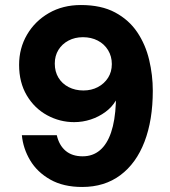

<svg xmlns="http://www.w3.org/2000/svg" viewBox="-20 -732 676 764"><path d="M307 12Q232 12 180 -17.5Q128 -47 100 -94Q72 -141 67 -194H206Q215 -154 241 -132Q267 -110 309 -110Q349 -110 377.5 -134Q406 -158 422 -205Q438 -252 441 -322Q441 -324 441 -326.5Q441 -329 441 -332Q426 -306 399.5 -286.5Q373 -267 341 -256.5Q309 -246 275 -246Q218 -246 167.5 -273.5Q117 -301 86.5 -352.5Q56 -404 56 -474Q56 -540 87.5 -594Q119 -648 174.5 -680Q230 -712 302 -712Q383 -712 438 -682.5Q493 -653 526 -604Q559 -555 573.5 -494Q588 -433 588 -371Q588 -254 555 -168Q522 -82 459 -35Q396 12 307 12ZM312 -372Q344 -372 369.5 -385.5Q395 -399 410 -422.5Q425 -446 425 -477Q425 -508 410 -532.5Q395 -557 369 -570.5Q343 -584 310 -584Q278 -584 252.5 -570.5Q227 -557 212.5 -533.5Q198 -510 198 -479Q198 -447 212.5 -423Q227 -399 253 -385.5Q279 -372 312 -372Z"/></svg>

Font: DM Sans 18pt Black
Style: Regular
Weight: 900
Designer: Colophon Foundry, Jonny Pinhorn
Foundry: Colophon Foundry
Version: Version 4.004;gftools[0.9.30]